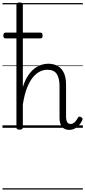

<svg xmlns="http://www.w3.org/2000/svg" viewBox="-20 -1035 691 1555"><path d="M542 17Q523 17 508 11Q493 5 483 -7Q473 -19 467.5 -37Q462 -55 462 -79V-338Q462 -402 439.5 -436Q417 -470 363 -470Q332 -470 302 -455Q272 -440 245.5 -407.5Q219 -375 198 -321Q177 -267 165 -188V-4Q165 6 158.5 10.5Q152 15 138 15Q125 15 119 10.5Q113 6 113 -4V-996Q113 -1006 119 -1010.5Q125 -1015 138 -1015Q152 -1015 158.5 -1010.5Q165 -1006 165 -996V-330Q182 -384 206 -420.5Q230 -457 257.5 -478.5Q285 -500 313.5 -509.5Q342 -519 369 -519Q411 -519 443.5 -502.5Q476 -486 495.5 -448.5Q515 -411 515 -347V-92Q515 -73 518.5 -59.5Q522 -46 530 -38.5Q538 -31 551 -31Q562 -31 572 -36Q582 -41 592 -53Q602 -65 612 -83Q617 -90 623.5 -90.5Q630 -91 638 -85Q646 -81 648 -74.5Q650 -68 646 -61Q635 -36 618 -18.5Q601 -1 581.5 8Q562 17 542 17ZM26 -724Q15 -724 11 -730Q7 -736 7 -746Q7 -757 11 -764Q15 -771 26 -771H306Q318 -771 321.5 -764Q325 -757 325 -746Q325 -736 321.5 -730Q318 -724 306 -724ZM0 490H651V500H0ZM0 -20H651V0H0ZM0 -505H651V-500H0ZM0 -1010H651V-1000H0Z"/></svg>

Font: Playwrite PE Guides
Style: Regular
Weight: 400
Designer: Veronika Burian, José Scaglione
Foundry: TypeTogether
Version: Version 1.003